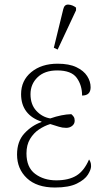

<svg xmlns="http://www.w3.org/2000/svg" viewBox="-20 -826 460 856"><path d="M225 10Q144 10 100 -31.5Q56 -73 56 -137Q56 -196 89 -231.5Q122 -267 165 -282V-284Q121 -298 97.5 -329Q74 -360 74 -406Q74 -467 119.5 -504.5Q165 -542 237 -542Q288 -542 320.5 -526.5Q353 -511 368.5 -487Q384 -463 384 -437Q384 -400 346 -400Q346 -446 322 -479Q298 -512 235 -512Q179 -512 147.5 -481.5Q116 -451 116 -406Q116 -360 142 -332Q168 -304 204 -298Q256 -316 298 -317Q304 -312 308.5 -305.5Q313 -299 313 -288Q313 -274 302 -265Q291 -256 275 -256Q258 -256 242.5 -261Q227 -266 204 -273Q178 -265 154 -249Q130 -233 114 -206.5Q98 -180 98 -142Q98 -80 136.5 -51Q175 -22 231 -22Q286 -22 320.5 -43Q355 -64 377 -115Q380 -111 383 -104Q386 -97 386 -85Q386 -70 372 -47.5Q358 -25 322.5 -7.5Q287 10 225 10ZM237 -605 220 -613 262 -785Q267 -807 285.5 -805.5Q304 -804 319 -792V-780Z"/></svg>

Font: Noto Serif SemiCondensed ExtraLight
Style: Regular
Weight: 200
Width: 4
Designer: Monotype Design Team
Foundry: Monotype Imaging Inc.
Version: Version 2.014